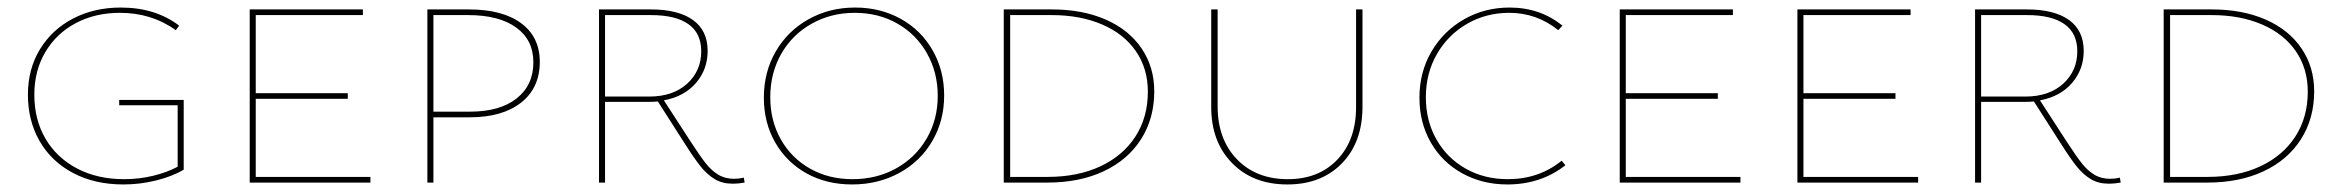

<svg xmlns="http://www.w3.org/2000/svg" viewBox="-20 -484 6209 509"><path d="M467 -219V-34Q436 -16 393.5 -5.5Q351 5 307 5Q231 5 173.5 -25.5Q116 -56 85 -110Q54 -164 54 -233Q54 -301 86 -353.5Q118 -406 174 -435Q230 -464 300 -464Q392 -464 455 -416L446 -404Q382 -450 298 -450Q233 -450 181.5 -423Q130 -396 100.5 -346.5Q71 -297 71 -233Q71 -167 100.5 -116.5Q130 -66 184 -37.5Q238 -9 309 -9Q349 -9 386 -18Q423 -27 451 -42V-205H296V-219Z M962 -15V0H642V-459H942V-444H658V-237H902V-222H658V-15Z M1411 -320Q1411 -251 1361.5 -212Q1312 -173 1225 -173H1129V0H1113V-459H1223Q1312 -459 1361.5 -422.5Q1411 -386 1411 -320ZM1394 -319Q1394 -378 1348.5 -411Q1303 -444 1221 -444H1129V-188H1226Q1305 -188 1349.5 -223Q1394 -258 1394 -319Z M1954 0Q1938 3 1923 3Q1895 3 1875 -9Q1855 -21 1838 -42Q1821 -63 1795 -104L1724 -215Q1716 -214 1700 -214H1584V0H1568V-459H1706Q1778 -459 1817 -431Q1856 -403 1856 -349Q1856 -300 1825 -264Q1794 -228 1740 -218L1810 -110Q1836 -70 1851 -51Q1866 -32 1884 -21Q1902 -10 1926 -10Q1939 -10 1952 -13ZM1701 -228Q1764 -228 1801.5 -262Q1839 -296 1839 -348Q1839 -396 1805 -420Q1771 -444 1706 -444H1584V-228Z M2005 -225Q2005 -293 2036.5 -347.5Q2068 -402 2123.5 -433Q2179 -464 2247 -464Q2314 -464 2368 -434Q2422 -404 2452.5 -350.5Q2483 -297 2483 -231Q2483 -164 2451.5 -110Q2420 -56 2364 -25.5Q2308 5 2239 5Q2171 5 2118 -24.5Q2065 -54 2035 -106.5Q2005 -159 2005 -225ZM2466 -230Q2466 -292 2437.5 -342.5Q2409 -393 2359 -421.5Q2309 -450 2246 -450Q2183 -450 2131.5 -421Q2080 -392 2051 -341Q2022 -290 2022 -226Q2022 -164 2050 -114.5Q2078 -65 2127.5 -37Q2177 -9 2240 -9Q2304 -9 2355.5 -37.5Q2407 -66 2436.5 -116.5Q2466 -167 2466 -230Z M2641 0V-459H2769Q2850 -459 2911.5 -432Q2973 -405 3006.5 -355.5Q3040 -306 3040 -242Q3040 -170 3005 -115Q2970 -60 2906 -30Q2842 0 2757 0ZM2768 -444H2658V-15H2757Q2837 -15 2897 -43Q2957 -71 2990 -122Q3023 -173 3023 -241Q3023 -302 2991.5 -348Q2960 -394 2902 -419Q2844 -444 2768 -444Z M3191 -200V-459H3208V-202Q3208 -115 3259 -62Q3310 -9 3394 -9Q3476 -9 3525.5 -61Q3575 -113 3575 -200V-459H3592V-201Q3592 -107 3537.5 -51Q3483 5 3393 5Q3302 5 3246.5 -51.5Q3191 -108 3191 -200Z M3743 -225Q3743 -293 3775 -347.5Q3807 -402 3861.5 -433Q3916 -464 3982 -464Q4063 -464 4122 -416L4111 -404Q4054 -450 3981 -450Q3920 -450 3869.5 -421Q3819 -392 3789.5 -341Q3760 -290 3760 -226Q3760 -164 3788 -114.5Q3816 -65 3865.5 -37Q3915 -9 3977 -9Q4060 -9 4120 -58L4130 -46Q4065 5 3976 5Q3910 5 3856.5 -24.5Q3803 -54 3773 -106.5Q3743 -159 3743 -225Z M4594 -15V0H4274V-459H4574V-444H4290V-237H4534V-222H4290V-15Z M5065 -15V0H4745V-459H5045V-444H4761V-237H5005V-222H4761V-15Z M5602 0Q5586 3 5571 3Q5543 3 5523 -9Q5503 -21 5486 -42Q5469 -63 5443 -104L5372 -215Q5364 -214 5348 -214H5232V0H5216V-459H5354Q5426 -459 5465 -431Q5504 -403 5504 -349Q5504 -300 5473 -264Q5442 -228 5388 -218L5458 -110Q5484 -70 5499 -51Q5514 -32 5532 -21Q5550 -10 5574 -10Q5587 -10 5600 -13ZM5349 -228Q5412 -228 5449.5 -262Q5487 -296 5487 -348Q5487 -396 5453 -420Q5419 -444 5354 -444H5232V-228Z M5716 0V-459H5844Q5925 -459 5986.5 -432Q6048 -405 6081.5 -355.5Q6115 -306 6115 -242Q6115 -170 6080 -115Q6045 -60 5981 -30Q5917 0 5832 0ZM5843 -444H5733V-15H5832Q5912 -15 5972 -43Q6032 -71 6065 -122Q6098 -173 6098 -241Q6098 -302 6066.5 -348Q6035 -394 5977 -419Q5919 -444 5843 -444Z"/></svg>

Font: Ysabeau SC Thin
Style: Regular
Weight: 200
Designer: Christian Thalmann (Catharsis Fonts)
Version: Version 0.003